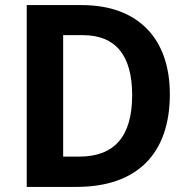

<svg xmlns="http://www.w3.org/2000/svg" viewBox="-20 -734 734 754"><path d="M85 0H280C517 0 647 -129 647 -364C647 -585 520 -714 301 -714H85ZM228 -119V-596H305C434 -596 499 -517 499 -360C499 -199 430 -119 291 -119Z"/></svg>

Font: Kathrein 75 Bold
Style: Regular
Weight: 700
Designer: Lazydogs Typefoundry, based on Open Sans by Ascender Corporation
Foundry: Lazydogs Typefoundry
Version: Version 1.003;PS 001.003;hotconv 1.0.88;makeotf.lib2.5.64775